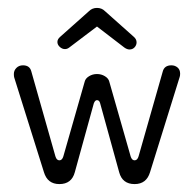

<svg xmlns="http://www.w3.org/2000/svg" viewBox="-20 -455 490 485"><path d="M130 10Q100 10 91 -20L16 -259Q15 -262 15 -268Q15 -277 21.5 -283.5Q28 -290 38 -290Q55 -290 59 -275L120 -60Q123 -50 130 -50Q137 -50 140 -60L194 -249Q196 -257 205 -262.5Q214 -268 225 -268Q236 -268 245 -262.5Q254 -257 256 -249L310 -60Q313 -50 320 -50Q327 -50 330 -60L391 -274Q395 -290 413 -290Q422 -290 428.5 -284.5Q435 -279 435 -269Q435 -264 434 -261L359 -20Q350 10 320 10Q289 10 281 -20L233 -194Q231 -202 225 -202Q220 -202 217 -194L169 -20Q161 10 130 10ZM144 -331Q137 -331 131 -336.5Q125 -342 125 -349Q125 -356 132 -362L205 -427Q213 -435 225 -435Q237 -435 245 -427L318 -362Q325 -356 325 -348Q325 -341 320 -335.5Q315 -330 307 -330Q301 -330 294 -335L225 -388L155 -335Q150 -331 144 -331Z"/></svg>

Font: Dongle Light
Style: Regular
Weight: 300
Designer: Yanghee Ryu
Foundry: Yanghee Ryu
Version: Version 2.000